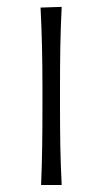

<svg xmlns="http://www.w3.org/2000/svg" viewBox="-20 -530 292 550"><path d="M97.7 0Q100.1 -57.1 100.8 -110.1Q101.6 -163.1 101.6 -226.1V-277.3Q101.6 -342.3 100.3 -396.7Q99.1 -451.2 96.2 -508.3L156.7 -510.3Q153.8 -452.6 152.8 -397.7Q151.9 -342.8 151.9 -277.3V-226.1Q151.9 -163.1 152.8 -110.1Q153.8 -57.1 156.7 0Z"/></svg>

Font: Pinar DS1-Light
Style: Regular
Weight: 300
Designer: Amin Abedi
Version: Version 2.000